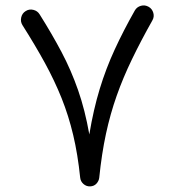

<svg xmlns="http://www.w3.org/2000/svg" viewBox="-20 -641 635 698"><path d="M73.2 -600.6Q85.9 -608.9 101.1 -605.2Q116.2 -601.6 124 -588.9Q168.9 -517.6 203.9 -451.4Q238.8 -385.3 263.9 -313.2Q289.1 -241.2 304.7 -152.3Q319.8 -243.2 342.5 -317.6Q365.2 -392.1 397 -460.9Q428.7 -529.8 470.2 -603Q477.5 -615.7 492.2 -619.9Q506.8 -624 520.5 -616.2Q533.2 -608.9 537.4 -594.2Q541.5 -579.6 533.7 -566.4Q492.2 -492.7 460 -426Q427.7 -359.4 404.3 -293.2Q380.9 -227.1 365.2 -154.3Q349.6 -81.5 340.8 4.9Q339.4 17.1 330.6 26.6Q321.8 36.1 307.6 36.6Q293.9 37.1 283.4 27.8Q272.9 18.6 271.5 4.9Q262.7 -80.1 246.1 -150.1Q229.5 -220.2 203.9 -284.2Q178.2 -348.1 143.1 -412.4Q107.9 -476.6 61.5 -549.8Q53.7 -562.5 57.1 -577.6Q60.5 -592.8 73.2 -600.6Z"/></svg>

Font: Mikhak-DS2-FD Regular
Style: Regular
Weight: 400
Designer: Amin Abedi
Version: Version 3.4